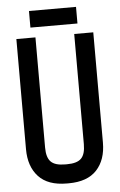

<svg xmlns="http://www.w3.org/2000/svg" viewBox="-57 -850 563 901"><g transform="rotate(-5 225.0 -399.0)"><path d="M114.3 -731.4V-809.6H335.9V-731.4ZM133.8 -164.6Q133.8 -117.7 153.6 -97.7Q173.3 -77.6 220.7 -77.6H229.5Q276.9 -77.6 296.6 -97.4Q316.4 -117.2 316.4 -164.6V-683.6H406.2V-164.6Q406.2 -83 362.1 -35.4Q317.9 12.2 229.5 12.2H220.7Q132.3 12.2 88.1 -35.4Q43.9 -83 43.9 -164.6V-683.6H133.8Z"/></g></svg>

Font: Anka/Coder Narrow
Style: Bold
Weight: 700
Width: 3
Monospace: yes
Version: Version 001.100